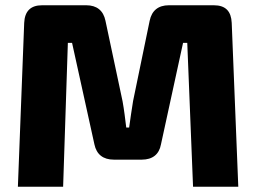

<svg xmlns="http://www.w3.org/2000/svg" viewBox="-20 -710 973 730"><path d="M793 -690H622C582 -690 557 -670 549 -631L486 -326C480 -292 476 -258 471 -225H460C456 -258 452 -292 446 -325L381 -631C373 -670 348 -690 308 -690H140C96 -690 74 -667 72 -623L48 0H220L238 -547H254L339 -161C347 -123 372 -103 413 -103H519C560 -103 585 -123 592 -161L676 -547H692L714 0H886L861 -623C859 -667 838 -690 793 -690Z"/></svg>

Font: Exo 2 Extra Bold
Style: Regular
Weight: 800
Designer: Natanael Gama
Version: Version 1.001;PS 001.001;hotconv 1.0.88;makeotf.lib2.5.64775